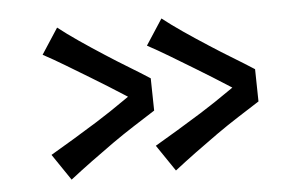

<svg xmlns="http://www.w3.org/2000/svg" viewBox="-39 -541 836 528"><g transform="rotate(-5 379.5 -277.0)"><path d="M669.4 -236.6Q656.2 -245.2 636.9 -257.7Q617.6 -270.2 594.9 -284.8Q572.2 -299.4 548.7 -314.1Q525.2 -328.8 503.6 -341.8Q469.6 -362.4 437.4 -381.8Q405.2 -401.2 377.2 -416.2L423.4 -487.2Q447.4 -468.2 479.5 -446.2Q511.6 -424.2 548 -400.8Q578.2 -381.2 610.2 -361.8Q642.2 -342.4 667.8 -325.8ZM381.4 -236.6Q368.2 -245.2 348.9 -257.7Q329.6 -270.2 306.9 -284.8Q284.2 -299.4 260.7 -314.1Q237.2 -328.8 215.6 -341.8Q181.6 -362.4 149.4 -381.8Q117.2 -401.2 89.2 -416.2L135.4 -487.2Q159.4 -468.2 191.5 -446.2Q223.6 -424.2 260 -400.8Q290.2 -381.2 322.2 -361.8Q354.2 -342.4 379.8 -325.8ZM426.8 -67.2 377.6 -139.8Q406.6 -156.8 440.7 -177.3Q474.8 -197.8 507.4 -218.2Q548.8 -244.2 590.1 -273.2Q631.4 -302.2 667.8 -325.8L669.4 -236.6Q642.4 -219.4 610.6 -199Q578.8 -178.6 549.6 -158Q517.4 -135.2 486.7 -112.6Q456 -90 426.8 -67.2ZM138.8 -67.2 89.6 -139.8Q118.6 -156.8 152.7 -177.3Q186.8 -197.8 219.4 -218.2Q260.8 -244.2 302.1 -273.2Q343.4 -302.2 379.8 -325.8L381.4 -236.6Q354.4 -219.4 322.6 -199Q290.8 -178.6 261.6 -158Q229.4 -135.2 198.7 -112.6Q168 -90 138.8 -67.2Z"/></g></svg>

Font: Truculenta
Style: Regular
Weight: 400
Designer: Ivan Castro, Eva Sanz & Omnibus-Type Team
Foundry: Omnibus-Type
Version: Version 1.002